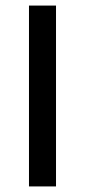

<svg xmlns="http://www.w3.org/2000/svg" viewBox="-20 -669 305 689"><path d="M181 0H84V-649H181Z"/></svg>

Font: Play
Style: Regular
Weight: 400
Designer: Jonas Hecksher
Foundry: Jonas Hecksher, Playtypeª, e-types AS
Version: Version 1.002